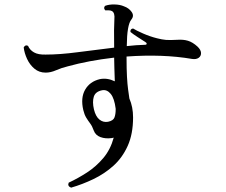

<svg xmlns="http://www.w3.org/2000/svg" viewBox="-20 -813 1040 883"><path d="M307 50Q289 43 296 27Q339 7 380.5 -20Q422 -47 455 -86Q488 -125 503 -180Q497 -178 494 -178Q465 -174 442 -182.5Q419 -191 411 -213Q404 -233 394.5 -245.5Q385 -258 376.5 -272Q368 -286 363 -307Q350 -363 371.5 -400.5Q393 -438 439 -449Q473 -456 508 -439Q507 -471 506 -499.5Q505 -528 505 -546V-548Q445 -541 392 -531Q339 -521 292 -508Q263 -501 238 -490Q213 -479 190 -479Q160 -479 138.5 -497Q117 -515 104.5 -542Q92 -569 89 -595Q97 -609 109 -602Q117 -583 136.5 -572Q156 -561 190 -562Q255 -562 338 -573Q421 -584 505 -594Q504 -644 504.5 -673.5Q505 -703 506 -724Q509 -754 495 -762Q490 -765 480.5 -765.5Q471 -766 465 -765Q454 -775 463 -786Q481 -793 506.5 -792.5Q532 -792 550 -784Q573 -776 585.5 -758Q598 -740 584 -723Q564 -699 563 -601Q607 -606 647 -607Q654 -607 654.5 -611.5Q655 -616 648 -620Q634 -629 613 -642.5Q592 -656 580 -666Q578 -680 592 -682Q606 -673 638 -659Q670 -645 702 -637Q725 -631 743 -629.5Q761 -628 795 -630Q823 -632 844.5 -625.5Q866 -619 888 -599Q904 -584 904.5 -569.5Q905 -555 893.5 -547Q882 -539 863 -542Q729 -565 562 -553V-550Q562 -494 564 -459.5Q566 -425 569 -402.5Q572 -380 575 -360Q592 -321 592 -273Q592 -197 567.5 -142.5Q543 -88 502 -51Q461 -14 410 10.5Q359 35 307 50ZM477 -253Q501 -258 506.5 -273Q512 -288 512 -310V-313Q506 -361 489 -381.5Q472 -402 450 -398Q419 -392 411.5 -368.5Q404 -345 412 -310Q420 -277 437.5 -263Q455 -249 477 -253Z"/></svg>

Font: Zen Old Mincho Medium
Style: Regular
Weight: 500
Designer: Yoshimichi Ohira
Foundry: Positype
Version: Version 1.500